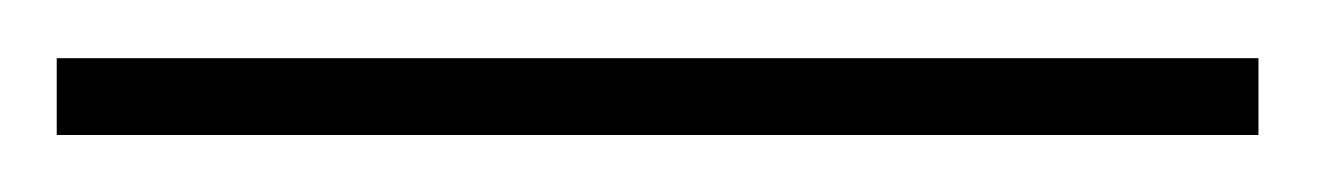

<svg xmlns="http://www.w3.org/2000/svg" viewBox="-20 -20 453 66"><path d="M412.6 0V26.4H-0.5V0Z"/></svg>

Font: Mardoto Thin
Style: Regular
Weight: 250
Designer: Christian Robertson, Vahan Hovhannisyan
Foundry: Google
Version: Version 1.000